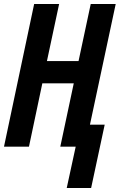

<svg xmlns="http://www.w3.org/2000/svg" viewBox="-22 -734 599 961"><path d="M312 207 356.9 0H279.8L347.2 -316.9H189.9L123 0H-2L148.9 -713.9H273.9L212.9 -428.2H371.1L432.1 -713.9H557.1L428.2 -109.9H502L434.1 207Z"/></svg>

Font: Open Sans Condensed
Style: Italic
Weight: 400
Width: 3
Italic angle: -12°
Designer: Monotype Design Team
Foundry: Monotype Imaging Inc.
Version: Version 3.000